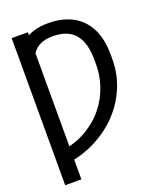

<svg xmlns="http://www.w3.org/2000/svg" viewBox="-168 -838 944 1143"><g transform="rotate(-20 303.5 -266.5)"><path d="M146 -727.5V204.1H43.5V-727.5ZM91.8 87.9V6.3Q188 -8.8 257.8 -50.3Q327.6 -91.8 373 -149.9Q418.5 -208 440.4 -274.7Q462.4 -341.3 462.4 -405.8V-433.1Q462.4 -491.7 450.7 -533.4Q439 -575.2 415.3 -602.1Q391.6 -628.9 357.4 -641.8Q323.2 -654.8 278.8 -654.8Q221.2 -654.8 187.7 -635Q154.3 -615.2 137.2 -579.6Q120.1 -543.9 112.3 -496.1V-687.5Q142.6 -710.9 182.4 -724.1Q222.2 -737.3 277.8 -737.3Q363.8 -737.3 428.2 -704.1Q492.7 -670.9 528.3 -603Q564 -535.2 564 -431.2V-405.8Q564 -310.5 528.1 -225.8Q492.2 -141.1 428 -75.2Q363.8 -9.3 277.8 33.4Q191.9 76.2 91.8 87.9Z"/></g></svg>

Font: Inter 28pt
Style: Regular
Weight: 400
Designer: Rasmus Andersson
Foundry: rsms
Version: Version 4.001;git-66647c0bb